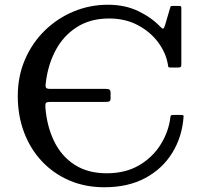

<svg xmlns="http://www.w3.org/2000/svg" viewBox="-20 -780 850 810"><path d="M55 -375Q55 -291.5 81.8 -221Q108.5 -150.5 157.5 -98.8Q206.5 -47 273.2 -18.5Q340 10 420 10Q520.5 10 593 -29Q665.5 -68 707 -135.5Q748.5 -203 754.5 -288Q755 -293 752.2 -294Q749.5 -295 744 -295H709Q704 -295 701.8 -293.2Q699.5 -291.5 699 -287Q692.5 -227.5 659.2 -172.8Q626 -118 568.2 -83.5Q510.5 -49 430 -49Q350.5 -49 295 -84.8Q239.5 -120.5 208.8 -183.2Q178 -246 171.5 -326Q170.5 -340.5 173.5 -345.2Q176.5 -350 192 -350H423.5Q438 -350 442.2 -353Q446.5 -356 446.5 -364V-389Q446.5 -398.5 441.8 -401.8Q437 -405 426.5 -405H192Q182 -405 177.5 -407.2Q173 -409.5 172.5 -415Q172 -420.5 173 -429Q182 -507 215.2 -568.8Q248.5 -630.5 305.2 -666.2Q362 -702 440 -702Q508.5 -702 561.2 -674Q614 -646 646.8 -602Q679.5 -558 688 -509.5Q689.5 -501.5 690 -498.2Q690.5 -495 700 -495H730.5Q739 -495 742 -497.5Q745 -500 745 -508V-745.5Q745 -751.5 743.2 -753.2Q741.5 -755 735 -755H708Q701 -755 700 -753.2Q699 -751.5 697.5 -746L676.5 -674.5Q672.5 -660.5 668.5 -659.5Q664.5 -658.5 657 -666.5Q619 -706.5 563.2 -733.2Q507.5 -760 435 -760Q359 -760 290.5 -731.5Q222 -703 169 -651.2Q116 -599.5 85.5 -529Q55 -458.5 55 -375Z"/></svg>

Font: Besley
Style: Regular
Weight: 400
Designer: Owen Earl
Foundry: indestructible type*
Version: Version 4.000